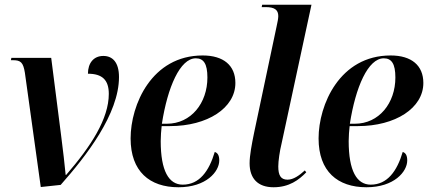

<svg xmlns="http://www.w3.org/2000/svg" viewBox="-20 -780 1807 810"><path d="M85 -473 152 9 236 0C344 -122 482 -299 482 -455C482 -517 455 -544 416 -544C375 -544 351 -514 351 -469C411 -469 439 -443 439 -384C439 -279 364 -163 259 -42H257C253 -85 246 -145 238 -207L196 -536H28L26 -526H35C67 -526 78 -517 85 -473Z M733 10C850 10 905 -56 905 -103C905 -125 898 -135 886 -139C862 -58 821 -1 751 -1C692 -1 658 -59 658 -185C658 -201 660 -234 662 -248H697C855 -248 973 -324 973 -430C973 -504 923 -546 835 -546C620 -546 531 -338 531 -196C531 -57 611 10 733 10ZM684 -258H663C687 -413 740 -534 806 -534C839 -534 855 -511 855 -453C855 -345 786 -258 684 -258Z M1134 10C1200 10 1241 -21 1272 -53L1266 -61C1243 -40 1218 -22 1193 -22C1164 -22 1154 -41 1154 -78C1154 -100 1160 -143 1168 -175L1294 -760H1086L1084 -750H1101C1139 -750 1154 -738 1154 -712C1154 -703 1151 -686 1147 -669L1052 -220C1042 -171 1033 -124 1033 -91C1033 -28 1067 10 1134 10Z M1526 10C1643 10 1698 -56 1698 -103C1698 -125 1691 -135 1679 -139C1655 -58 1614 -1 1544 -1C1485 -1 1451 -59 1451 -185C1451 -201 1453 -234 1455 -248H1490C1648 -248 1766 -324 1766 -430C1766 -504 1716 -546 1628 -546C1413 -546 1324 -338 1324 -196C1324 -57 1404 10 1526 10ZM1477 -258H1456C1480 -413 1533 -534 1599 -534C1632 -534 1648 -511 1648 -453C1648 -345 1579 -258 1477 -258Z"/></svg>

Font: Noto Serif Display SemiCondensed SemiBold
Style: Italic
Weight: 600
Width: 4
Italic angle: -12°
Designer: Monotype Design Team
Foundry: Monotype Imaging Inc.
Version: Version 2.009